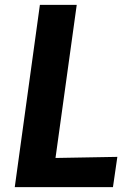

<svg xmlns="http://www.w3.org/2000/svg" viewBox="-20 -767 546 787"><path d="M40.5 0 143.5 -747H294.5L207.5 -119.5L461 -124L443 0Z"/></svg>

Font: Merriweather Sans Italic
Style: Bold
Weight: 700
Italic angle: -7.5°
Designer: Eben Sorkin
Foundry: Eben Sorkin
Version: Version 1.008; ttfautohint (v1.7.19-72a1) -l 8 -r 50 -G 200 